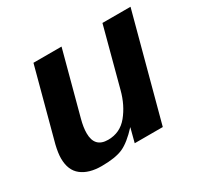

<svg xmlns="http://www.w3.org/2000/svg" viewBox="-116 -642 828 798"><g transform="rotate(-30 298.0 -243.0)"><path d="M594.7 -500H460L385.7 -220.7C374.7 -178.4 356.9 -142.3 332.5 -112.3C308.1 -82.4 276.7 -67.4 238.3 -67.4C195.3 -67.4 173.8 -90.2 173.8 -135.7C173.8 -154.6 177.1 -176.1 183.6 -200.2L263.7 -500H128.9L38.1 -160.2C32.2 -135.4 29.3 -114.9 29.3 -98.6C29.3 -60.2 41 -31.9 64.5 -13.7C87.9 4.6 119.8 13.7 160.2 13.7C204.4 13.7 238.6 8.3 262.7 -2.4C286.8 -13.2 313.8 -34.8 343.8 -67.4L326.2 0H460.9Z"/></g></svg>

Font: FreeUniversal
Style: BoldItalic
Weight: 700
Italic angle: -11°
Version: Version 1.001